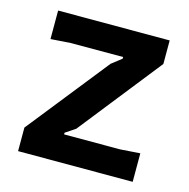

<svg xmlns="http://www.w3.org/2000/svg" viewBox="-82 -590 661 670"><g transform="rotate(15 248.5 -255.0)"><path d="M40 0V-85L273 -378L309 -406V-412H120L48 -407V-510H451V-425L216 -128L180 -104V-98H382L454 -103V0Z"/></g></svg>

Font: AR One Sans SemiBold
Style: Regular
Weight: 600
Designer: Niteesh Yadav
Foundry: Niteesh Yadav
Version: Version 1.001;gftools[0.9.33]